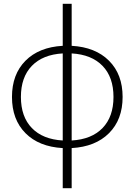

<svg xmlns="http://www.w3.org/2000/svg" viewBox="-20 -770 708 1010"><path d="M357 -529Q482 -522 553.5 -450.5Q625 -379 625 -260Q625 -141 553.5 -69.5Q482 2 357 9V220H310V9Q185 2 114 -69.5Q43 -141 43 -260Q43 -379 114 -450.5Q185 -522 310 -529V-750H357ZM357 -31Q462 -37 519.5 -96.5Q577 -156 577 -260Q577 -364 519.5 -423.5Q462 -483 357 -489ZM310 -489Q205 -483 147.5 -423.5Q90 -364 90 -260Q90 -156 147.5 -96.5Q205 -37 310 -31Z"/></svg>

Font: M PLUS 1p Light
Style: Regular
Weight: 300
Version: Version 1.061